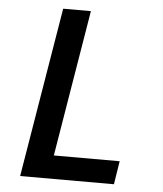

<svg xmlns="http://www.w3.org/2000/svg" viewBox="-53 -781 705 828"><g transform="rotate(5 300.0 -367.5)"><path d="M65 0 187 -735H307L202 -101H487L471 0Z"/></g></svg>

Font: Iosevka Curly Extended Oblique
Style: Bold
Weight: 700
Width: 7
Italic angle: -9°
Monospace: yes
Designer: Belleve Invis
Foundry: Belleve Invis
Version: Version 11.1.0; ttfautohint (v1.8.3)